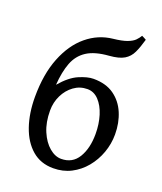

<svg xmlns="http://www.w3.org/2000/svg" viewBox="-139 -830 790 935"><g transform="rotate(20 256.0 -363.0)"><path d="M458.5 -727.5Q446.8 -685.5 433.3 -657Q419.9 -628.4 393.8 -612.8Q367.7 -597.2 317.4 -593.3Q244.6 -587.9 204.1 -561.5Q163.6 -535.2 145.5 -487.8Q127.4 -440.4 122.6 -372.1Q167 -424.3 210.4 -443.1Q253.9 -461.9 285.2 -461.9Q349.6 -461.9 391.6 -432.1Q433.6 -402.3 454.6 -352.5Q475.6 -302.7 475.6 -242.7Q475.6 -193.8 459 -147.7Q442.4 -101.6 412.1 -64.9Q381.8 -28.3 340.3 -6.8Q298.8 14.6 248 14.6Q182.6 14.6 137.7 -24.2Q92.8 -63 69.6 -130.1Q46.4 -197.3 46.4 -281.7Q46.4 -399.9 80.6 -485.8Q114.7 -571.8 173.8 -620.8Q232.9 -669.9 307.6 -677.7Q353 -682.6 378.2 -692.1Q403.3 -701.7 415.5 -714.1Q427.7 -726.6 435.1 -739.7Q439.9 -737.8 447 -733.9Q454.1 -730 458.5 -727.5ZM385.7 -212.4Q385.7 -264.2 372.1 -307.9Q358.4 -351.6 333.3 -378.2Q308.1 -404.8 274.4 -404.8Q235.4 -404.8 204.6 -382.3Q173.8 -359.9 156 -323.5Q138.2 -287.1 138.2 -244.6Q138.2 -183.6 157.7 -137.9Q177.2 -92.3 207.3 -66.9Q237.3 -41.5 269 -41.5Q327.1 -41.5 356.4 -89.8Q385.7 -138.2 385.7 -212.4Z"/></g></svg>

Font: Gentium Book Plus
Style: Regular
Weight: 400
Designer: Victor Gaultney, Annie Olsen, Iska Routamaa, Becca Hirsbrunner
Foundry: SIL International
Version: Version 6.101